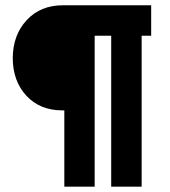

<svg xmlns="http://www.w3.org/2000/svg" viewBox="-20 -700 639 720"><path d="M397 0V-565.9H335V0H221.2V-286.1H213.9Q129.9 -286.1 79.1 -340.8Q28.3 -395.5 27.8 -481.9Q28.3 -568.8 80.1 -624.5Q131.8 -680.2 215.8 -680.2H546.9V-565.9H511.2V0Z"/></svg>

Font: TitilliumWeb-Bold
Style: Bold
Weight: 700
Version: Version 1.001;PS 57.000;hotconv 1.0.70;makeotf.lib2.5.55311